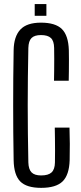

<svg xmlns="http://www.w3.org/2000/svg" viewBox="-20 -918 400 946"><path d="M182.7 7.6Q110.7 7.6 79.6 -24.2Q48.5 -56 47.2 -129Q45.9 -197.5 45.4 -264.9Q44.9 -332.4 44.9 -399.7Q44.9 -466.9 45.4 -534.6Q45.9 -602.3 47.2 -670.6Q48.3 -737.9 80 -772.1Q111.7 -806.4 181.9 -806.4Q253 -806.4 285 -774.9Q317 -743.3 319.2 -670.4Q319.7 -651.5 319.7 -623.3Q319.7 -595.1 319.4 -567.1Q319.1 -539.2 318.6 -520.3H246.1Q246.6 -545.5 246.9 -573.2Q247.2 -600.8 247.2 -628.8Q247.2 -656.9 246.7 -681.7Q246.2 -716.1 230.9 -730.6Q215.7 -745.2 181.9 -745.2Q149.8 -745.2 135.3 -730.6Q120.7 -716.1 119.7 -681.7Q118.1 -608.9 117.4 -539Q116.6 -469.1 116.6 -399.8Q116.6 -330.5 117.4 -260.4Q118.1 -190.4 119.7 -117.7Q120.7 -83.7 135.5 -68.6Q150.2 -53.6 182.7 -53.6Q218.2 -53.6 234.2 -68.6Q250.2 -83.7 250.7 -117.7Q251.2 -144.4 251.2 -174.1Q251.3 -203.7 250.8 -233.3Q250.4 -262.9 249.9 -289.3H322.4Q323.8 -248.2 324 -209.1Q324.2 -170.1 323.2 -129Q321 -56 288.4 -24.2Q255.9 7.6 182.7 7.6ZM151 -840V-898.1H208.6V-840Z"/></svg>

Font: Big Shoulders Display SC Thin
Style: Regular
Weight: 100
Designer: Patric King
Foundry: XO Type Co
Version: Version 2.002